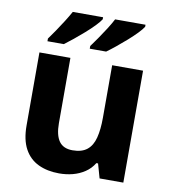

<svg xmlns="http://www.w3.org/2000/svg" viewBox="-86 -840 821 923"><g transform="rotate(10 325.0 -378.0)"><path d="M576.3 -546.4V0H460.4L440.7 -69.8H432.4Q415.4 -41.8 388.7 -24.1Q362 -6.4 330.3 1.8Q298.6 10 264.2 10Q206.3 10 162.5 -10.8Q118.7 -31.6 94.6 -75.8Q70.5 -120.1 70.5 -189.9V-546.4H221.7V-227.6Q221.7 -169.7 242.4 -140.1Q263.2 -110.6 308.4 -110.6Q353.7 -110.6 379.4 -131.3Q405 -151.9 415.2 -192.1Q425.5 -232.2 425.5 -289.9V-546.4ZM549.6 -756Q541.6 -743 522.4 -723Q503.1 -703 478.1 -681Q453.1 -659 428.7 -639.2Q404.3 -619.4 385.5 -606H305.6V-619.2Q319.6 -638.2 337.5 -664Q355.4 -689.7 372.7 -717Q390 -744.2 401.2 -766H549.6ZM342.5 -756Q334.5 -743 315.3 -723Q296 -703 271 -681Q246 -659 221.6 -639.2Q197.2 -619.4 179 -606H99.1V-619.2Q113.1 -638.2 130.6 -663.9Q148.2 -689.6 165.3 -716.8Q182.4 -744 194.6 -766H342.5Z"/></g></svg>

Font: Noto Sans Khmer UI
Style: Regular
Weight: 400
Designer: Danh Hong and the Monotype Design Team
Foundry: Monotype Imaging Inc.
Version: Version 2.002